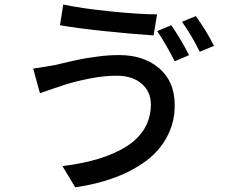

<svg xmlns="http://www.w3.org/2000/svg" viewBox="-20 -778 996 845"><path d="M733.9 -667Q779.8 -599.6 812 -535.2L749 -508.3Q706.1 -591.8 671.9 -641.1ZM841.8 -707Q885.7 -647 921.9 -576.2L858.9 -550.3Q823.2 -623.5 780.8 -682.1ZM644 -318.8Q644 -374.5 603.3 -409.7Q562.5 -444.8 492.7 -444.8Q438 -444.8 375 -432.4Q312 -419.9 268.3 -406Q224.6 -392.1 155.8 -367.7L126 -476.1Q134.8 -477.1 220.2 -491.2Q224.1 -492.2 251 -498.5Q277.8 -504.9 288.6 -507.3Q299.3 -509.8 325.7 -515.4Q352.1 -521 369.4 -523.4Q386.7 -525.9 411.4 -529.3Q436 -532.7 459 -534.2Q481.9 -535.6 504.9 -535.6Q613.3 -535.6 681.2 -477.1Q749 -418.5 749 -314.9Q749 -240.7 716.3 -178.2Q683.6 -115.7 624.3 -71Q564.9 -26.4 485.8 3.2Q406.7 32.7 311 46.4L254.9 -46.9Q344.2 -58.1 414.3 -79.3Q484.4 -100.6 536.6 -133.5Q588.9 -166.5 616.5 -213.4Q644 -260.3 644 -318.8ZM258.3 -758.3Q335 -741.2 465.3 -728Q595.7 -714.8 671.4 -714.8L655.8 -622.1Q562 -628.4 440.2 -641.1Q318.4 -653.8 244.1 -667Z"/></svg>

Font: Karasuma Gothic
Style: Regular
Weight: 500
Designer: Rasmus Andersson / Ryoko Nishizuka
Foundry: Genbu
Version: Version 1.00